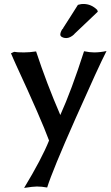

<svg xmlns="http://www.w3.org/2000/svg" viewBox="-20 -689 546 948"><path d="M34.2 -425.8 49.8 -433.1Q64.5 -430.2 98.1 -430.2Q125 -430.2 158.2 -435.1Q210.4 -276.9 277.8 -121.1Q332.5 -241.7 395 -436Q423.8 -430.2 444.8 -430.2Q473.6 -430.2 505.9 -437Q467.8 -362.8 353.3 -104.7Q238.8 153.3 212.9 236.8Q186 231.9 162.1 231.9Q144.5 231.9 99.1 238.8Q186 95.2 222.2 4.9Q183.6 -100.1 59.1 -369.1Q54.7 -378.9 46.1 -398.2Q37.6 -417.5 34.2 -425.8ZM364.7 -665 373 -667Q380.4 -669.4 391.6 -669.4Q430.7 -669.4 460 -640.1L462.9 -631.3L345.7 -520H346.7Q326.2 -501 306.6 -501Q294.9 -501 286.4 -505.9Q277.8 -510.7 277.8 -518.1Q277.8 -528.8 286.6 -543.5Q287.1 -543.9 289.8 -546.9Q292.5 -549.8 293 -550.3L291 -549.3Q303.2 -568.4 328.1 -607.2Q353 -646 364.7 -665Z"/></svg>

Font: Linear Smooth
Style: Bold
Weight: 700
Designer: Philipp H. Poll, Flanker
Foundry: Philipp H. Poll, reworked by Flanker
Version: Version 1.061 | FøM Fix